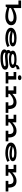

<svg xmlns="http://www.w3.org/2000/svg" viewBox="3719 -4495 971 8521"><g transform="rotate(90 4204.5 -234.5)"><path d="M1064 -249Q1064 -169 1013.5 -109.5Q963 -50 876.5 -18Q790 14 687 14Q487 14 283 -66L234 0H148V-567H-36V-686H302V-341Q412 -409 516 -446.5Q620 -484 736 -484Q832 -484 906 -457Q980 -430 1022 -377.5Q1064 -325 1064 -249ZM904 -240Q904 -296 853.5 -326Q803 -356 708 -356Q622 -356 516 -324Q410 -292 302 -234V-163Q384 -139 480 -125Q576 -111 665 -111Q738 -111 792 -127.5Q846 -144 875 -173.5Q904 -203 904 -240Z M2029 -75Q1957 -36 1855.5 -11Q1754 14 1645 14Q1514 14 1408 -13Q1302 -40 1239 -95Q1176 -150 1176 -232Q1176 -306 1232.5 -363.5Q1289 -421 1392 -452.5Q1495 -484 1631 -484Q1804 -484 1903.5 -441.5Q2003 -399 2003 -318Q2003 -244 1920 -206.5Q1837 -169 1676 -169Q1522 -169 1322 -230Q1327 -170 1418 -135.5Q1509 -101 1652 -101Q1840 -101 1980 -176ZM1363 -312Q1441 -293 1526 -283.5Q1611 -274 1679 -274Q1775 -274 1813 -283.5Q1851 -293 1851 -320Q1851 -348 1797 -363.5Q1743 -379 1646 -379Q1557 -379 1481 -362Q1405 -345 1363 -312Z M3037 25Q3037 91 2971.5 137Q2906 183 2788 207Q2670 231 2516 231Q2394 231 2308.5 209.5Q2223 188 2180 150.5Q2137 113 2137 65Q2137 32 2151.5 5Q2166 -22 2192 -41Q2160 -73 2160 -118Q2160 -149 2180.5 -178Q2201 -207 2235 -227Q2191 -265 2191 -315Q2191 -397 2298 -440.5Q2405 -484 2578 -484Q2719 -484 2813 -456Q2826 -535 2885 -574.5Q2944 -614 3018 -618V-488Q2917 -490 2884 -428Q2965 -385 2965 -315Q2965 -233 2858 -189.5Q2751 -146 2578 -146Q2420 -146 2318 -182Q2298 -164 2298 -143Q2298 -114 2334.5 -99.5Q2371 -85 2455 -85Q2499 -85 2566 -92Q2633 -99 2647 -100Q2776 -115 2835 -115Q2931 -115 2984 -78Q3037 -41 3037 25ZM2343 -315Q2343 -279 2406.5 -261.5Q2470 -244 2578 -244Q2686 -244 2749.5 -261.5Q2813 -279 2813 -315Q2813 -352 2750 -369Q2687 -386 2578 -386Q2469 -386 2406 -369Q2343 -352 2343 -315ZM2885 38Q2885 18 2868.5 9Q2852 0 2815 0Q2786 0 2735 5.5Q2684 11 2672 12Q2524 30 2446 30Q2352 30 2284 9Q2279 22 2279 35Q2279 73 2341 98Q2403 123 2516 123Q2635 123 2718.5 110.5Q2802 98 2843.5 79Q2885 60 2885 38Z M3283 -620Q3283 -655 3313 -677.5Q3343 -700 3391 -700Q3441 -700 3470.5 -678Q3500 -656 3500 -620Q3500 -586 3470.5 -564.5Q3441 -543 3391 -543Q3343 -543 3313 -565Q3283 -587 3283 -620ZM3647 -119V0H3139V-119H3324V-352H3139V-471H3476V-119Z M4954 -119V0H4483V-119H4631V-172Q4631 -249 4591 -298.5Q4551 -348 4452 -348Q4363 -348 4274.5 -299Q4186 -250 4109 -178V-119H4258V0H3772V-119H3957V-352H3772V-471H4109V-297Q4197 -381 4288.5 -432Q4380 -483 4483 -483Q4644 -483 4713.5 -389.5Q4783 -296 4783 -158V-119Z M6217 -119V0H5746V-119H5894V-172Q5894 -249 5854 -298.5Q5814 -348 5715 -348Q5626 -348 5537.5 -299Q5449 -250 5372 -178V-119H5521V0H5035V-119H5220V-352H5035V-471H5372V-297Q5460 -381 5551.5 -432Q5643 -483 5746 -483Q5907 -483 5976.5 -389.5Q6046 -296 6046 -158V-119Z M7125 -75Q7053 -36 6951.5 -11Q6850 14 6741 14Q6610 14 6504 -13Q6398 -40 6335 -95Q6272 -150 6272 -232Q6272 -306 6328.5 -363.5Q6385 -421 6488 -452.5Q6591 -484 6727 -484Q6900 -484 6999.5 -441.5Q7099 -399 7099 -318Q7099 -244 7016 -206.5Q6933 -169 6772 -169Q6618 -169 6418 -230Q6423 -170 6514 -135.5Q6605 -101 6748 -101Q6936 -101 7076 -176ZM6459 -312Q6537 -293 6622 -283.5Q6707 -274 6775 -274Q6871 -274 6909 -283.5Q6947 -293 6947 -320Q6947 -348 6893 -363.5Q6839 -379 6742 -379Q6653 -379 6577 -362Q6501 -345 6459 -312Z M8441 -119V0H7970V-119H8118V-172Q8118 -249 8078 -298.5Q8038 -348 7939 -348Q7850 -348 7761.5 -299Q7673 -250 7596 -178V-119H7745V0H7259V-119H7444V-352H7259V-471H7596V-297Q7684 -381 7775.5 -432Q7867 -483 7970 -483Q8131 -483 8200.5 -389.5Q8270 -296 8270 -158V-119Z"/></g></svg>

Font: BioRhyme Expanded ExtraBold
Style: Regular
Weight: 800
Width: 7
Designer: Aoife Mooney
Foundry: Aoife Mooney Type
Version: Version 1.001